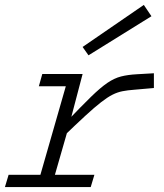

<svg xmlns="http://www.w3.org/2000/svg" viewBox="-33 -761 667 781"><path d="M303 -460 247 -247 176 0H117L249 -460ZM219 -200 237 -265Q298 -329 337 -367Q376 -405 404 -424Q432 -443 459.5 -450Q487 -457 524 -459L593 -463V-403L513 -396Q486 -394 465.5 -390Q445 -386 425 -376Q405 -366 378.5 -345.5Q352 -325 314 -290Q276 -255 219 -200ZM139 -460H302L288 -410H125ZM2 -50H351L336 0H-13ZM303 -570 552 -741 583 -695 327 -536Z"/></svg>

Font: Intel One Mono Light
Style: Italic
Weight: 300
Italic angle: -16°
Monospace: yes
Designer: Fred Shallcrass
Foundry: Frere-Jones Type LLC
Version: Version 1.004